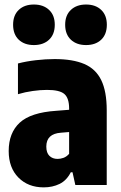

<svg xmlns="http://www.w3.org/2000/svg" viewBox="-20 -819 534 850"><path d="M173.5 10.5Q104.5 10.5 61.5 -33Q18.5 -76.5 18.5 -150.5Q18.5 -230.5 67.2 -275.8Q116 -321 229 -328.5L286 -333V-338.5Q286 -384.5 265 -402.8Q244 -421 188 -421Q159 -421 125 -416.2Q91 -411.5 59.5 -402V-538Q95.5 -547.5 139 -552.5Q182.5 -557.5 222 -557.5Q302 -557.5 353 -535.8Q404 -514 428.2 -464.2Q452.5 -414.5 452.5 -330.5V0H313.5L301 -56.5H293.5Q275 -20 243.8 -4.8Q212.5 10.5 173.5 10.5ZM185 -170Q185 -142.5 198.8 -129Q212.5 -115.5 235 -115.5Q247.5 -115.5 261 -120.2Q274.5 -125 286 -138V-234.5L250 -231.5Q185 -227 185 -170ZM361 -619.5Q319 -619.5 293.8 -643.2Q268.5 -667 268.5 -709.5Q268.5 -751.5 293.8 -775.2Q319 -799 361 -799Q403 -799 428 -775.2Q453 -751.5 453 -709.5Q453 -667 428 -643.2Q403 -619.5 361 -619.5ZM130 -619.5Q88 -619.5 63 -643.2Q38 -667 38 -709.5Q38 -751.5 63 -775.2Q88 -799 130 -799Q172 -799 197.2 -775.2Q222.5 -751.5 222.5 -709.5Q222.5 -667 197.2 -643.2Q172 -619.5 130 -619.5Z"/></svg>

Font: Encode Sans Cnd XBd
Style: Regular
Weight: 800
Width: 3
Designer: Multiple Designers
Foundry: Impallari Type
Version: Version 3.002; ttfautohint (v1.8.3) -l 8 -r 50 -G 200 -x 14 